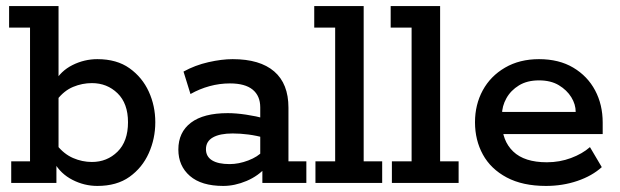

<svg xmlns="http://www.w3.org/2000/svg" viewBox="-20 -603 2043 633"><path d="M301 10Q258 10 219 -10Q180 -30 159 -67L166 -72V0H17V-71H79V-512H10V-583H173V-332L159 -331Q180 -369 219 -388.5Q258 -408 301 -408Q365 -408 407 -378Q449 -348 470.5 -301Q492 -254 492 -200Q492 -146 470.5 -98Q449 -50 407 -20Q365 10 301 10ZM283 -69Q333 -69 367.5 -103Q402 -137 402 -200Q402 -262 367.5 -295.5Q333 -329 283 -329Q251 -329 221 -316.5Q191 -304 168 -274L173 -310V-85L168 -124Q191 -95 221 -82Q251 -69 283 -69Z M716 10Q644 10 606 -23Q568 -56 568 -110Q568 -167 609.5 -198.5Q651 -230 731 -230Q758 -230 791.5 -225Q825 -220 854 -212L838 -201V-249Q838 -287 813 -307.5Q788 -328 738 -328Q704 -328 671 -319Q638 -310 608 -293L585 -367Q623 -388 667 -398Q711 -408 747 -408Q837 -408 884 -367.5Q931 -327 931 -248V-71H990V0H845V-64L858 -53Q832 -23 793 -6.5Q754 10 716 10ZM737 -62Q767 -62 798.5 -74Q830 -86 847 -105L838 -77V-174L854 -148Q826 -156 799 -159.5Q772 -163 747 -163Q705 -163 682 -150Q659 -137 659 -111Q659 -87 679 -74.5Q699 -62 737 -62Z M1020 0V-71H1085V-512H1016V-583H1179V-71H1240V0Z M1272 0V-71H1337V-512H1268V-583H1431V-71H1492V0Z M1780 10Q1703 10 1650.5 -18Q1598 -46 1572 -93.5Q1546 -141 1546 -200Q1546 -258 1571.5 -305Q1597 -352 1645 -380Q1693 -408 1757 -408Q1823 -408 1870 -380Q1917 -352 1942 -305Q1967 -258 1967 -199V-161H1598V-234H1878Q1878 -259 1863.5 -282.5Q1849 -306 1822.5 -322Q1796 -338 1757 -338Q1718 -338 1691 -321.5Q1664 -305 1649.5 -279Q1635 -253 1635 -225V-200Q1635 -139 1672 -103.5Q1709 -68 1783 -68Q1825 -68 1862.5 -82Q1900 -96 1925 -118L1964 -52Q1932 -23 1883.5 -6.5Q1835 10 1780 10Z"/></svg>

Font: Rokkitt Medium
Style: Regular
Weight: 500
Version: Version 3.103